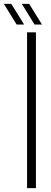

<svg xmlns="http://www.w3.org/2000/svg" viewBox="-83 -966 260 986"><path d="M56 0V-800H101.5V0ZM2.5 -840 -63 -946H-25L41 -840ZM94.5 -840 29 -946H67L132.5 -840Z"/></svg>

Font: Big Shoulders Stencil Display Thin Light
Style: Regular
Weight: 300
Version: Version 2.001